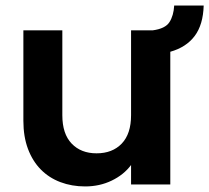

<svg xmlns="http://www.w3.org/2000/svg" viewBox="-20 -663 752 690"><path d="M712 -643Q710 -574 679.5 -533.5Q649 -493 592 -477V0H451V-70Q425 -35 381.5 -14Q338 7 286 7Q238 7 197 -8.5Q156 -24 126.5 -54Q97 -84 80.5 -128Q64 -172 64 -229V-554H204V-249Q204 -182 237.5 -147Q271 -112 327 -112Q384 -112 417.5 -147Q451 -182 451 -249V-554H529Q574 -560 589 -583.5Q604 -607 606 -643Z"/></svg>

Font: Poppins SemiBold
Style: Regular
Weight: 600
Designer: Ninad Kale (Devanagari), Jonny Pinhorn (Latin)
Foundry: Indian Type Foundry
Version: Version 3.002 2017